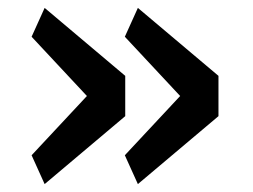

<svg xmlns="http://www.w3.org/2000/svg" viewBox="-20 -513 640 486"><path d="M60 -120 200 -270 60 -420 93 -493 297 -321V-219L93 -47ZM296 -120 436 -270 296 -420 329 -493 533 -321V-219L329 -47Z"/></svg>

Font: IBM Plaex Mono Medium
Style: Regular
Weight: 500
Designer: Mike Abbink, Paul van der Laan, Pieter van Rosmalen
Foundry: Bold Monday
Version: Version 2.003